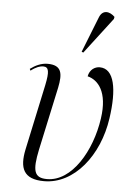

<svg xmlns="http://www.w3.org/2000/svg" viewBox="-56 -846 623 899"><g transform="rotate(5 255.5 -397.0)"><path d="M316 -606 445 -775 447 -785C423 -809 389 -815 374 -776L308 -609ZM185 10C327 10 440 -134 465 -310C485 -447 468 -544 399 -544C376 -544 352 -529 346 -497C395 -485 444 -433 425 -305C403 -152 315 -1 198 -1C137 -1 128 -35 149 -135L213 -432C227 -500 221 -539 154 -539C125 -539 97 -526 73 -508L77 -500C103 -520 121 -525 135 -525C162 -525 165 -502 152 -439L86 -130C68 -43 87 10 185 10Z"/></g></svg>

Font: Noto Serif Display SemiCondensed Light
Style: Italic
Weight: 300
Width: 4
Italic angle: -12°
Designer: Monotype Design Team
Foundry: Monotype Imaging Inc.
Version: Version 2.009